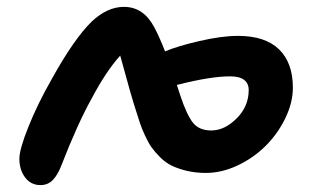

<svg xmlns="http://www.w3.org/2000/svg" viewBox="-20 -515 906 556"><path d="M97.2 21Q69.3 21 52.7 -1.2Q36.1 -23.4 36.1 -55.2Q36.1 -82.5 62.3 -147.9Q88.4 -213.4 129.9 -286.1Q193.8 -401.9 246.1 -453.1Q291 -495.1 338.9 -495.1Q395.5 -495.1 426.8 -436Q441.4 -408.7 458 -366.2Q493.2 -381.3 557.6 -396.2Q622.1 -411.1 668.9 -411.1Q748 -411.1 788.1 -372.1Q828.1 -333 828.1 -261.2Q828.1 -217.8 806.2 -172.6Q784.2 -127.4 749.5 -92.8Q714.8 -58.1 668.5 -36.1Q622.1 -14.2 576.2 -14.2Q546.4 -14.2 521 -20.3Q495.6 -26.4 477.5 -35.2Q459.5 -43.9 443.8 -59.6Q428.2 -75.2 418.7 -88.6Q409.2 -102.1 399.7 -123Q390.1 -144 385.5 -158Q380.9 -171.9 374 -193.8Q360.4 -234.9 328.1 -354Q287.1 -308.6 246.1 -231Q204.6 -156.7 158.2 -37.1Q147.5 -8.8 133.1 6.1Q118.7 21 97.2 21ZM502 -238.8Q520.5 -183.1 538.3 -160.2Q556.2 -137.2 591.8 -137.2Q630.4 -137.2 665.3 -172.1Q700.2 -207 700.2 -253.9Q700.2 -293.9 646 -293.9Q589.4 -293.9 492.2 -269Q493.2 -264.6 502 -238.8Z"/></svg>

Font: Shantell Sans Irregular
Style: Regular
Weight: 600
Designer: Stephen Nixon, Anya Danilova, Shantell Martin
Foundry: Arrow Type
Version: Version 1.006;[9816181b4]